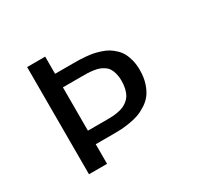

<svg xmlns="http://www.w3.org/2000/svg" viewBox="-145 -893 1141 1086"><g transform="rotate(-30 425.0 -350.0)"><path d="M385 -588Q407 -588 423.2 -587.5Q439.5 -587 465.2 -584.8Q491 -582.5 510.8 -578.5Q530.5 -574.5 555 -566.5Q579.5 -558.5 597.5 -547.8Q615.5 -537 633.8 -520Q652 -503 663.8 -481.8Q675.5 -460.5 682.8 -431.2Q690 -402 690 -367Q690 -320 677.8 -282.2Q665.5 -244.5 647 -220Q628.5 -195.5 600.2 -177.5Q572 -159.5 546.2 -150.2Q520.5 -141 487.5 -135.8Q454.5 -130.5 432.8 -129.2Q411 -128 385 -128H264V0H146V-700H264V-588ZM388.5 -216.5Q410 -216.5 426.5 -217.5Q443 -218.5 462.8 -222.2Q482.5 -226 497.2 -232.5Q512 -239 526.2 -250.2Q540.5 -261.5 549.8 -277Q559 -292.5 564.5 -315.5Q570 -338.5 570 -367Q570 -393.5 564.2 -414.5Q558.5 -435.5 549.8 -449.2Q541 -463 526 -472.8Q511 -482.5 497.5 -487.5Q484 -492.5 463 -495.5Q442 -498.5 426.8 -499Q411.5 -499.5 388.5 -499.5H264V-216.5Z"/></g></svg>

Font: League Mono Wide Medium
Style: Regular
Weight: 500
Width: 8
Designer: Tyler Finck
Foundry: The League of Moveable Type / Tyler Finck
Version: Version 2.210